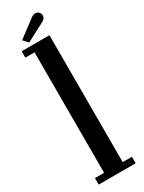

<svg xmlns="http://www.w3.org/2000/svg" viewBox="-230 -906 703 935"><g transform="rotate(-30 121.0 -438.5)"><path d="M17.5 0V-36.5H69V-714H17.5V-750H173.5V-36.5H225.5V0ZM70.5 -768.5 46 -795 138 -864.5Q154 -877 166.5 -877Q182.5 -877 191 -862.5Q194 -857 194 -850Q194 -830.5 166 -818.5Z"/></g></svg>

Font: Imbue 10pt SemiBold
Style: Regular
Weight: 600
Designer: Tyler Finck
Foundry: Etcetera Type Company
Version: Version 1.102; ttfautohint (v1.8.3)